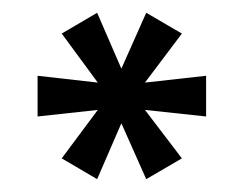

<svg xmlns="http://www.w3.org/2000/svg" viewBox="-20 -773 382 302"><path d="M77.1 -523.9 133.8 -600.1 39.1 -589.8V-653.8L133.8 -643.1L77.1 -720.2L132.8 -752.9L170.9 -665L210 -752.9L266.1 -720.2L208 -643.1L304.2 -653.8V-589.8L208 -600.1L266.1 -523.9L210 -491.2L170.9 -579.1L132.8 -491.2Z"/></svg>

Font: Oakes Grotesk
Style: SemiBold
Weight: 600
Designer: Samuel Oakes
Foundry: Samuel Oakes
Version: Version 1.0 | wf-rip DC20170320